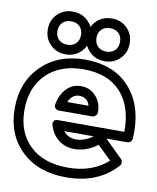

<svg xmlns="http://www.w3.org/2000/svg" viewBox="-103 -877 803 979"><g transform="rotate(10 298.5 -387.0)"><path d="M-12.2 -270Q-12.2 -406.7 74.5 -491.5Q161.1 -576.2 299.8 -576.2Q304.2 -576.2 312.7 -575.7Q321.3 -575.2 325.2 -575.2Q466.8 -566.9 542 -471.2Q617.2 -375.5 607.9 -222.2Q607.4 -211.9 599.9 -205.1Q592.3 -198.2 583 -198.2H475.1L565.9 -108.9Q573.2 -101.6 573.2 -91.3Q573.2 -81.1 566.9 -74.2Q471.2 32.2 306.2 32.2Q161.1 32.2 74.5 -50.8Q-12.2 -133.8 -12.2 -270ZM38.1 -270Q38.1 -154.3 109.1 -86.2Q180.2 -18.1 306.2 -18.1Q432.6 -18.1 513.2 -90.8L441.9 -160.2Q385.3 -117.2 323.2 -117.2Q276.4 -117.2 241.7 -143.6Q207 -169.9 192.9 -215.8Q189 -225.6 191.4 -231.9Q193.8 -238.3 196 -241.5Q198.2 -244.6 203.9 -246.1Q209.5 -247.6 211.7 -247.8Q213.9 -248 216.3 -248H216.8H559.1Q560.5 -379.4 493.2 -452.6Q425.8 -525.9 299.8 -525.9Q179.7 -525.9 108.9 -456.8Q38.1 -387.7 38.1 -270ZM84 -695.8Q84 -743.7 115.7 -774.9Q147.5 -806.2 194.8 -806.2Q242.2 -806.2 274.2 -774.9Q306.2 -743.7 306.2 -695.8Q306.2 -648.4 274.2 -616.7Q242.2 -585 194.8 -585Q147.5 -585 115.7 -616.7Q84 -648.4 84 -695.8ZM133.8 -695.8Q133.8 -668 150.4 -651.4Q167 -634.8 194.8 -634.8Q222.7 -634.8 239.3 -651.4Q255.9 -668 255.9 -695.8Q255.9 -723.1 239.3 -739.5Q222.7 -755.9 194.8 -755.9Q167 -755.9 150.4 -739.5Q133.8 -723.1 133.8 -695.8ZM188 -326.2Q196.8 -375 226.8 -407Q256.8 -439 301.8 -439Q349.1 -439 379.6 -405Q410.2 -371.1 409.2 -321.8Q409.2 -312.5 401.6 -304.7Q394 -296.9 383.8 -296.9H212.9Q200.7 -296.9 194.6 -303.2Q188.5 -309.6 187.7 -315.2Q187 -320.8 188 -326.2ZM246.1 -347.2H356Q351.1 -367.2 336.7 -378.2Q322.3 -389.2 301.8 -389.2Q264.6 -389.2 246.1 -347.2ZM256.8 -198.2Q280.8 -167 323.2 -167Q365.7 -167 409.2 -198.2ZM286.1 -695.8Q286.1 -743.7 317.9 -774.9Q349.6 -806.2 397 -806.2Q444.3 -806.2 476.1 -774.9Q507.8 -743.7 507.8 -695.8Q507.8 -648.4 476.1 -616.7Q444.3 -585 397 -585Q349.6 -585 317.9 -616.7Q286.1 -648.4 286.1 -695.8ZM335.9 -695.8Q335.9 -668 352.5 -651.4Q369.1 -634.8 397 -634.8Q424.8 -634.8 441.4 -651.4Q458 -668 458 -695.8Q458 -723.1 441.4 -739.5Q424.8 -755.9 397 -755.9Q369.1 -755.9 352.5 -739.5Q335.9 -723.1 335.9 -695.8Z"/></g></svg>

Font: Trueno ExtraBold Outline
Style: Regular
Weight: 800
Width: 6
Designer: Julieta Ulanovsky
Foundry: Julieta Ulanovsky
Version: Version 3.001b | FøM Fix